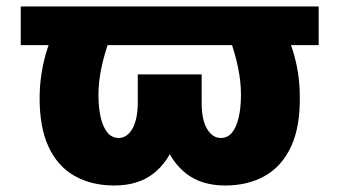

<svg xmlns="http://www.w3.org/2000/svg" viewBox="-20 -566 1053 596"><path d="M969.2 -545.9V-425.8H44.4V-545.9ZM191.9 -545.9H362.8Q338.9 -495.6 321.5 -447.8Q304.2 -399.9 294.9 -356Q285.6 -312 285.6 -272.5Q285.6 -231.4 292.7 -201.2Q299.8 -170.9 313.7 -154.3Q327.6 -137.7 348.1 -137.7Q374.5 -137.7 391.1 -166.7Q407.7 -195.8 407.7 -250V-335H547.4V-274.4Q547.4 -191.4 524.9 -127.2Q502.4 -63 455.3 -26.6Q408.2 9.8 334.5 9.8Q264.2 9.8 211.7 -19.8Q159.2 -49.3 130.6 -110.6Q102.1 -171.9 103 -266.6Q104 -343.3 127.2 -415Q150.4 -486.8 191.9 -545.9ZM650.9 -545.9H821.8Q863.3 -486.8 887 -415Q910.6 -343.3 910.6 -266.6Q912.1 -171.9 883.3 -110.6Q854.5 -49.3 802 -19.8Q749.5 9.8 679.2 9.8Q606 9.8 558.8 -26.6Q511.7 -63 489 -127.2Q466.3 -191.4 466.3 -274.4V-335H606V-250Q605.5 -195.8 622.3 -166.7Q639.2 -137.7 665.5 -137.7Q686.5 -137.7 700.2 -154.3Q713.9 -170.9 720.9 -201.2Q728 -231.4 728 -272.5Q728 -312 719 -356Q710 -399.9 692.9 -447.8Q675.8 -495.6 650.9 -545.9Z"/></svg>

Font: Inter 20pt Black
Style: Regular
Weight: 900
Version: Version 4.001;git-66647c0bb